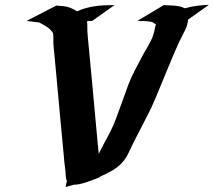

<svg xmlns="http://www.w3.org/2000/svg" viewBox="-20 -752 869 780"><path d="M645.5 -731.4Q656.7 -730.5 667.7 -730.2Q678.7 -730 689.7 -729Q700.7 -728 710.9 -725.6Q721.2 -723.1 731 -718.3Q754.9 -725.1 779.3 -728.3Q803.7 -731.4 828.6 -732.4L744.1 -672.4Q743.7 -668.5 743.2 -665Q742.7 -661.6 741.7 -657.7Q739.7 -647.9 736.1 -638.7Q732.4 -629.4 727.5 -621.1Q708.5 -585 689.5 -540.5Q670.4 -496.1 651.6 -450Q632.8 -403.8 614.3 -359.1Q595.7 -314.5 576.7 -278.3Q558.1 -241.7 539.3 -206.1Q520.5 -170.4 503.4 -133.3Q496.1 -117.2 487.1 -104.7Q478 -92.3 467.3 -82.3Q456.5 -72.3 443.6 -64Q430.7 -55.7 415 -47.9Q408.7 -44.4 401.9 -41.5Q397.5 -39.6 393.1 -37.6L383.3 -32.2V-30.8L376.5 -28.8Q371.6 -26.4 366.9 -24.7Q362.3 -22.9 358.4 -21.5Q354 -20 345 -16.6Q335.9 -13.2 325 -9.8Q314 -6.3 302 -3.9Q290 -1.5 279.3 -1.5L246.6 7.8Q247.6 2.4 248.5 -2.4Q249.5 -7.3 250.5 -12.7L252.4 -13.2Q251.5 -15.6 251 -18.1Q250.5 -20.5 249.5 -22.5Q248 -27.8 247.6 -33.2Q247.1 -38.6 246.6 -43.9Q246.6 -46.4 246.1 -50Q245.6 -53.7 246.6 -51.8Q246.6 -51.3 247.1 -51.3L246.1 -55.2Q245.1 -64.5 243.9 -73.2Q242.7 -82 241.7 -90.8Q239.3 -116.2 237.1 -141.1Q234.9 -166 232.4 -190.9Q229 -226.6 224.9 -271Q220.7 -315.4 216.6 -361.6Q212.4 -407.7 208.3 -451.9Q204.1 -496.1 200.7 -532.2Q199.7 -543.5 198.5 -554.9Q197.3 -566.4 196.8 -577.6Q196.8 -587.9 196.8 -597.9Q196.8 -607.9 195.3 -617.7Q186.5 -632.3 170.4 -642.8Q154.3 -653.3 139.2 -660.6Q136.7 -661.1 132.3 -661.6Q127.9 -662.1 123.5 -662.6Q119.1 -663.1 116 -663.6Q112.8 -664.1 112.8 -664.1Q110.4 -664.1 108.9 -664.6Q103.5 -664.6 98.9 -665.5Q94.2 -666.5 88.9 -667.5L208 -729L208.5 -729.5Q210 -729.5 212.2 -729Q214.4 -728.5 216.3 -728Q218.3 -727.5 219.2 -727.5Q220.2 -727.5 218.8 -727.5Q215.8 -727.5 213.1 -728Q210.4 -728.5 208 -729H209Q211.4 -729 213.4 -728.8Q215.3 -728.5 217.8 -728.5Q225.6 -728.5 233.4 -727.5Q241.2 -726.6 248.5 -725.1Q259.8 -723.1 271 -718Q282.2 -712.9 292.5 -706.1Q310.5 -713.9 328.6 -719Q346.7 -724.1 365.5 -726.8Q384.3 -729.5 404.1 -730.5Q423.8 -731.4 445.3 -731.4L354.5 -667H336.4L333.5 -664.1Q335 -654.3 334.7 -644.3Q334.5 -634.3 335 -624Q335.4 -612.8 336.7 -601.3Q337.9 -589.8 338.9 -578.6Q342.3 -541.5 346.7 -495.8Q351.1 -450.2 355.5 -402.8Q359.9 -355.5 364 -309.8Q368.2 -264.2 371.6 -227.1Q374 -202.1 376.2 -177Q378.4 -151.9 381.3 -127L385.7 -136.7Q395 -155.8 405.8 -175.3Q416.5 -194.8 425.8 -212.4Q439 -237.3 451.4 -270.3Q463.9 -303.2 476.1 -338.1Q488.3 -373 500.7 -406Q513.2 -439 526.4 -463.4Q539.1 -487.3 551.3 -511.2Q563.5 -535.2 577.6 -558.1Q585 -571.3 592 -584.5Q599.1 -597.7 603 -611.8Q606.9 -623 608.4 -633.3Q609.9 -643.6 613.8 -652.3Q609.9 -655.3 606.2 -657.7Q602.5 -660.2 598.1 -662.6Q590.8 -664.1 583.5 -665Q576.2 -666 568.8 -666.5Q561 -666.5 553.7 -666.5Q546.4 -666.5 538.6 -667.5ZM203.6 -730Q202.6 -730 203.4 -730Q204.1 -730 205.1 -729.5Q204.6 -729.5 204.3 -729.7Q204.1 -730 203.6 -730ZM205.1 -729.5Q207 -729.5 208 -729Q207 -729.5 205.1 -729.5Z"/></svg>

Font: Autopia Bold Italic
Style: Bold Italic
Weight: 700
Italic angle: -104°
Designer: Antoine Gelgon
Foundry: Antoine Gelgon
Version: V.1.0